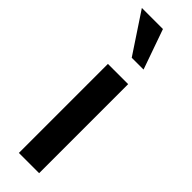

<svg xmlns="http://www.w3.org/2000/svg" viewBox="-268 -791 796 796"><g transform="rotate(45 130.0 -393.0)"><path d="M70.8 -522H189.5V0H70.8ZM122.6 -609.9 6.3 -785.6H129.9L191.9 -609.9Z"/></g></svg>

Font: Monda SemiBold
Style: Regular
Weight: 600
Designer: Vernon Adams
Foundry: Vernon Adams
Version: Version 2.200